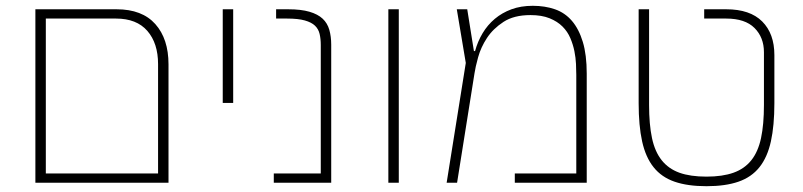

<svg xmlns="http://www.w3.org/2000/svg" viewBox="-20 -630 2768 662"><path d="M102 -598H382Q470 -598 515.5 -547Q561 -496 561 -408V0H102ZM525 -32V-409Q525 -481 488 -523.5Q451 -566 380 -566H138V-32Z M748 -598H784V-275H748Z M924 -32H1086V-475Q1086 -496 1082 -513Q1078 -530 1066 -541.5Q1054 -553 1031 -559.5Q1008 -566 970 -566H932V-598H974Q1018 -598 1047 -589.5Q1076 -581 1092.5 -565.5Q1109 -550 1115.5 -527Q1122 -504 1122 -476V0H924Z M1319 -598H1355V0H1319Z M1586 -413 1555 -598H1591L1614 -454H1618Q1627 -487 1644 -515.5Q1661 -544 1686 -565Q1711 -586 1743.5 -598Q1776 -610 1817 -610Q1859 -610 1893.5 -598Q1928 -586 1952 -558Q1976 -530 1989.5 -485.5Q2003 -441 2003 -376V0H1755V-32H1967V-372Q1967 -388 1966 -409.5Q1965 -431 1960.5 -453.5Q1956 -476 1946.5 -498.5Q1937 -521 1919.5 -538.5Q1902 -556 1875 -567Q1848 -578 1809 -578Q1752 -578 1716 -554.5Q1680 -531 1659 -499Q1638 -467 1628.5 -432.5Q1619 -398 1616 -377L1556 0H1520Z M2416 12Q2351 12 2306 -3.5Q2261 -19 2233.5 -53.5Q2206 -88 2194 -142.5Q2182 -197 2182 -274V-598H2218V-268Q2218 -201 2228 -154Q2238 -107 2261.5 -77.5Q2285 -48 2322.5 -34.5Q2360 -21 2416 -21Q2471 -21 2509 -34.5Q2547 -48 2570.5 -77.5Q2594 -107 2604 -154Q2614 -201 2614 -268V-450Q2614 -501 2581.5 -533.5Q2549 -566 2484 -566H2408V-598H2484Q2566 -598 2608 -556Q2650 -514 2650 -440V-274Q2650 -197 2638 -142.5Q2626 -88 2598.5 -53.5Q2571 -19 2526 -3.5Q2481 12 2416 12Z"/></svg>

Font: IBM Plex Sans Hebrew ExtraLight
Style: Regular
Weight: 200
Designer: Mike Abbink, Paul van der Laan, Pieter van Rosmalen, Yanek Iontef
Foundry: Bold Monday
Version: Version 1.2